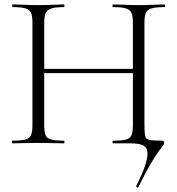

<svg xmlns="http://www.w3.org/2000/svg" viewBox="-20 -645 798 864"><path d="M602 198Q601 201 596.5 198Q592 195 593 192Q626 126 637 87.5Q648 49 641.5 30Q635 11 615 5.5Q595 0 566 0H489Q486 0 486 -6Q486 -12 489 -12Q528 -12 547 -17Q566 -22 572 -37Q578 -52 578 -81V-542Q578 -571 572 -586Q566 -601 547 -607Q528 -613 489 -613Q486 -613 486 -619Q486 -625 489 -625Q512 -625 541.5 -623.5Q571 -622 605 -622Q637 -622 667 -623.5Q697 -625 720 -625Q723 -625 723 -619Q723 -613 720 -613Q682 -613 662.5 -607.5Q643 -602 636.5 -587.5Q630 -573 630 -544V-81Q630 -47 633.5 -32.5Q637 -18 654 -15Q671 -12 709 -12Q719 -12 719 -2Q719 3 713 10.5Q707 18 693.5 36.5Q680 55 657.5 93Q635 131 602 198ZM36 0Q34 0 34 -6Q34 -12 36 -12Q74 -12 93.5 -17Q113 -22 119.5 -37Q126 -52 126 -81V-544Q126 -573 119.5 -587.5Q113 -602 94 -607.5Q75 -613 37 -613Q35 -613 35 -619Q35 -625 37 -625Q61 -625 90.5 -623.5Q120 -622 152 -622Q187 -622 216 -623.5Q245 -625 268 -625Q270 -625 270 -619Q270 -613 268 -613Q230 -613 211 -607Q192 -601 185.5 -586Q179 -571 179 -542V-81Q179 -52 185 -37Q191 -22 210.5 -17Q230 -12 268 -12Q270 -12 270 -6Q270 0 268 0Q244 0 215.5 -1Q187 -2 152 -2Q120 -2 90 -1Q60 0 36 0ZM150 -316V-335H600V-316Z"/></svg>

Font: Cormorant Light
Style: Regular
Weight: 300
Designer: Christian Thalmann (Catharsis Fonts)
Foundry: Catharsis Fonts
Version: Version 4.000